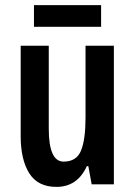

<svg xmlns="http://www.w3.org/2000/svg" viewBox="-20 -722 528 752"><path d="M426 -543V0H339L326 -71H320Q283 10 201 10Q128 10 94.5 -43.5Q61 -97 61 -189V-543H171V-218Q171 -89 229 -89Q280 -89 297.5 -132.5Q315 -176 315 -261V-543ZM376 -702V-617H113V-702Z"/></svg>

Font: Noto Sans Sinhala ExtraCondensed SemiBold
Style: Regular
Weight: 600
Width: 2
Designer: Jelle Bosma - Monotype Design Team
Foundry: Monotype Imaging Inc.
Version: Version 2.006; ttfautohint (v1.8.4.7-5d5b)